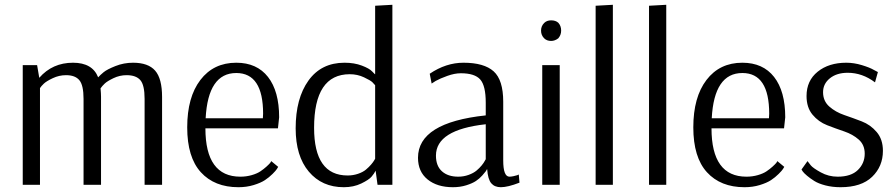

<svg xmlns="http://www.w3.org/2000/svg" viewBox="-20 -772 3740 802"><path d="M75 0V-500H135L144 -447Q199 -510 285 -510Q366 -510 390 -449Q399 -459 413 -470.5Q427 -482 462 -496Q497 -510 536 -510Q599 -510 628 -477Q657 -444 657 -367V0H584V-359Q584 -417 566 -437.5Q548 -458 509 -458Q480 -458 454 -445.5Q428 -433 417.5 -423Q407 -413 400 -403Q402 -381 402 -368V0H329V-359Q329 -416 311.5 -437Q294 -458 256 -458Q227 -458 200.5 -445.5Q174 -433 163 -422.5Q152 -412 147 -404V0Z M967 -467Q849 -467 839 -278H1078Q1079 -288 1079 -297Q1079 -467 967 -467ZM1113 -99 1142 -75Q1140 -72 1136.5 -66Q1133 -60 1118.5 -45.5Q1104 -31 1086.5 -19.5Q1069 -8 1039.5 1Q1010 10 976 10Q876 10 819 -52.5Q762 -115 762 -240Q762 -366 817 -438Q872 -510 967 -510Q1053 -510 1099.5 -450.5Q1146 -391 1146 -282L1141 -236H838Q838 -34 984 -34Q1009 -34 1031.5 -40.5Q1054 -47 1068 -56.5Q1082 -66 1093 -76Q1104 -86 1109 -92Z M1432 -39Q1455 -39 1475.5 -46Q1496 -53 1508.5 -63.5Q1521 -74 1530 -84.5Q1539 -95 1543 -102L1547 -109V-416Q1543 -421 1535.5 -428.5Q1528 -436 1500.5 -449Q1473 -462 1441 -462Q1292 -462 1292 -238Q1292 -39 1432 -39ZM1619 -752V0H1557L1549 -59Q1543 -47 1532 -34Q1521 -21 1489 -5.5Q1457 10 1416 10Q1325 10 1270 -55Q1215 -120 1215 -236Q1215 -361 1268.5 -435.5Q1322 -510 1419 -510Q1460 -510 1491.5 -498Q1523 -486 1534 -474L1546 -462H1547V-748Z M2009 -107V-253Q1801 -230 1801 -122Q1801 -79 1826 -56.5Q1851 -34 1894 -34Q1917 -34 1937.5 -41.5Q1958 -49 1970.5 -59.5Q1983 -70 1992 -81Q2001 -92 2005 -100ZM1783 -423 1775 -464Q1843 -510 1916 -510Q2002 -510 2042 -474Q2082 -438 2082 -347V-102Q2082 -34 2108 -34Q2115 -34 2124.5 -36Q2134 -38 2140 -40L2147 -43L2150 -9Q2101 10 2072 10Q2046 10 2032 -6.5Q2018 -23 2015 -65H2014Q2013 -62 2009.5 -57Q2006 -52 1994.5 -39Q1983 -26 1968 -16Q1953 -6 1927.5 2Q1902 10 1872 10Q1806 10 1766 -22.5Q1726 -55 1726 -113Q1726 -260 2009 -290V-343Q2009 -414 1986 -440Q1963 -466 1905 -466Q1879 -466 1848.5 -455Q1818 -444 1800 -434Z M2253 -676Q2264 -687 2282 -687Q2301 -687 2312 -677Q2324 -664 2324 -644Q2324 -626 2312 -612Q2298 -601 2282 -601Q2264 -601 2253 -612Q2240 -625 2240 -644Q2240 -663 2253 -676ZM2318 -500V0H2245V-500Z M2540 -752V0H2468V-748Z M2763 -752V0H2691V-748Z M3081 -467Q2963 -467 2953 -278H3192Q3193 -288 3193 -297Q3193 -467 3081 -467ZM3227 -99 3256 -75Q3254 -72 3250.5 -66Q3247 -60 3232.5 -45.5Q3218 -31 3200.5 -19.5Q3183 -8 3153.5 1Q3124 10 3090 10Q2990 10 2933 -52.5Q2876 -115 2876 -240Q2876 -366 2931 -438Q2986 -510 3081 -510Q3167 -510 3213.5 -450.5Q3260 -391 3260 -282L3255 -236H2952Q2952 -34 3098 -34Q3123 -34 3145.5 -40.5Q3168 -47 3182 -56.5Q3196 -66 3207 -76Q3218 -86 3223 -92Z M3328 -64 3353 -99Q3358 -92 3367 -81Q3376 -70 3408.5 -52Q3441 -34 3479 -34Q3535 -34 3563.5 -62Q3592 -90 3592 -130Q3592 -167 3567 -189Q3542 -211 3506.5 -223Q3471 -235 3435 -249Q3399 -263 3374 -293Q3349 -323 3349 -371Q3349 -435 3395.5 -472.5Q3442 -510 3515 -510Q3547 -510 3580 -500Q3613 -490 3630 -480L3647 -471L3635 -428Q3582 -468 3521 -468Q3475 -468 3446.5 -445Q3418 -422 3418 -387Q3418 -350 3444 -327Q3470 -304 3506.5 -291.5Q3543 -279 3579.5 -265Q3616 -251 3642 -220.5Q3668 -190 3668 -142Q3668 -77 3623 -33.5Q3578 10 3491 10Q3457 10 3428 2.5Q3399 -5 3381.5 -16Q3364 -27 3351 -38Q3338 -49 3333 -56Z"/></svg>

Font: Arsenal
Style: Regular
Weight: 400
Designer: Andrij Shevchenko
Foundry: Stairsfor.com
Version: Version 1.000